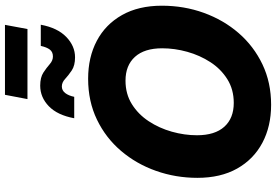

<svg xmlns="http://www.w3.org/2000/svg" viewBox="-192 -929 1132 788"><g transform="rotate(-90 374.0 -535.0)"><path d="M337.9 11.7Q249.5 11.7 181.9 -24.2Q114.3 -60.1 76.2 -127.7Q38.1 -195.3 38.1 -291Q38.1 -379.9 66.7 -460.7Q95.2 -541.5 148.7 -604.2Q202.1 -667 277.1 -703.1Q352.1 -739.3 444.8 -739.3Q533.2 -739.3 600.6 -703.6Q668 -668 706.3 -600.1Q744.6 -532.2 744.6 -436.5Q744.6 -345.7 715.3 -264.6Q686 -183.6 632.3 -121.6Q578.6 -59.6 503.9 -23.9Q429.2 11.7 337.9 11.7ZM345.7 -141.6Q400.9 -141.6 442.9 -168Q484.9 -194.3 512.9 -237.5Q541 -280.8 555.4 -332.5Q569.8 -384.3 569.8 -435.5Q569.8 -508.3 534.7 -547.1Q499.5 -585.9 437 -585.9Q382.3 -585.9 340.6 -559.8Q298.8 -533.7 270.5 -490.7Q242.2 -447.8 227.5 -395.8Q212.9 -343.8 212.9 -292.5Q212.9 -219.2 247.8 -180.4Q282.7 -141.6 345.7 -141.6ZM532.7 -793Q499 -793 478.8 -806.6Q458.5 -820.3 444.1 -833.7Q429.7 -847.2 413.1 -847.2Q397 -847.2 386.2 -833.5Q375.5 -819.8 370.6 -796.4H282.7Q295.4 -865.2 332 -900.6Q368.7 -936 416.5 -936Q450.2 -936 470.2 -922.9Q490.2 -909.7 504.9 -896.7Q519.5 -883.8 536.1 -883.8Q554.7 -883.8 564.5 -896.5Q574.2 -909.2 579.6 -933.6H666.5Q653.8 -865.2 616.5 -829.1Q579.1 -793 532.7 -793ZM666 -1080.6 648.9 -988.3H361.3L378.9 -1080.6Z"/></g></svg>

Font: Inter Display ExtraBold
Style: Italic
Weight: 800
Italic angle: -9.39999°
Designer: Rasmus Andersson
Foundry: rsms
Version: Version 4.000;git-a52131595